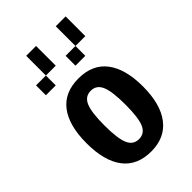

<svg xmlns="http://www.w3.org/2000/svg" viewBox="-212 -769 861 861"><g transform="rotate(-45 219.0 -338.0)"><path d="M218.8 12.7Q129.9 12.7 84.5 -46.9Q39.1 -106.4 39.1 -218.8Q39.1 -331.1 84.5 -390.6Q129.9 -450.2 218.8 -450.2Q307.6 -450.2 353 -390.6Q398.4 -331.1 398.4 -219.7Q398.4 -108.4 352.1 -47.9Q305.7 12.7 218.8 12.7ZM218.8 -65.4Q254.9 -65.4 270 -100.1Q285.2 -134.8 285.2 -218.3Q285.2 -301.8 270 -336.9Q254.9 -372.1 218.8 -372.1Q182.6 -372.1 167.5 -336.9Q152.3 -301.8 152.3 -218.8Q152.3 -135.7 167.5 -100.6Q182.6 -65.4 218.8 -65.4ZM125 -562.5V-500H62.5V-562.5ZM187.5 -625V-562.5H125V-625ZM312.5 -562.5V-500H250V-562.5ZM375 -625V-562.5H312.5V-625ZM187.5 -687.5V-625H125V-687.5ZM375 -687.5V-625H312.5V-687.5Z"/></g></svg>

Font: Sudo Variable
Style: Regular
Weight: 400
Monospace: yes
Designer: Jens Kutilek
Foundry: Jens Kutilek
Version: Version 0.040